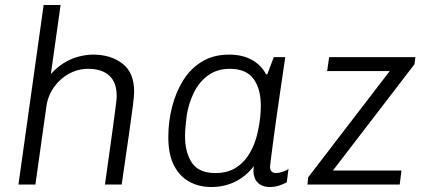

<svg xmlns="http://www.w3.org/2000/svg" viewBox="-20 -740 1707 770"><path d="M54 0 155 -720H223L184 -443Q206 -468 234 -486Q262 -504 293.5 -512.5Q325 -521 354 -521Q424 -521 471 -485Q518 -449 518 -372Q518 -357 513 -316.5Q508 -276 497 -200Q486 -124 468 0H401Q413 -88 422 -151Q431 -214 436.5 -255.5Q442 -297 445 -321Q448 -345 448 -354Q448 -410 418 -437Q388 -464 334 -464Q293 -464 257 -444.5Q221 -425 196.5 -390.5Q172 -356 166 -313L122 0Z M827 10Q778 10 739 -11.5Q700 -33 677.5 -77Q655 -121 655 -190Q655 -252 670 -311Q685 -370 714.5 -417.5Q744 -465 790 -493Q836 -521 899 -521Q952 -521 990 -500Q1028 -479 1047 -442H1052L1078 -511H1124Q1113 -436 1103.5 -371Q1094 -306 1086.5 -253Q1079 -200 1074 -160.5Q1069 -121 1066 -98.5Q1063 -76 1063 -71Q1063 -58 1069.5 -52Q1076 -46 1087 -46Q1098 -46 1112 -50.5Q1126 -55 1137 -62L1130 -9Q1116 -1 1098.5 4.5Q1081 10 1062 10Q1039 10 1023 0Q1007 -10 1000.5 -29Q994 -48 998 -74Q967 -33 923.5 -11.5Q880 10 827 10ZM844 -46Q893 -46 927 -68Q961 -90 982.5 -127.5Q1004 -165 1014 -212Q1021 -245 1023.5 -269.5Q1026 -294 1026 -316Q1026 -384 996.5 -424Q967 -464 902 -464Q851 -464 815 -438Q779 -412 758 -369.5Q737 -327 729 -278Q726 -252 724 -232Q722 -212 722 -195Q722 -129 749.5 -87.5Q777 -46 844 -46Z M1213 0 1216 -29 1543 -455H1292L1300 -511H1646L1642 -482L1315 -56H1590L1583 0Z"/></svg>

Font: Chivo Medium ExtraLight
Style: Italic
Weight: 250
Italic angle: -8.05°
Version: Version 2.002